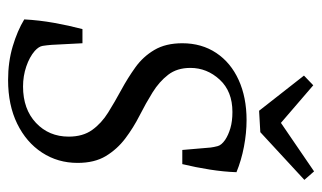

<svg xmlns="http://www.w3.org/2000/svg" viewBox="-181 -605 797 475"><g transform="rotate(90 217.5 -367.5)"><path d="M178 11Q133 11 94.5 -0.5Q56 -12 28 -29Q30 -66 36.5 -102.5Q43 -139 52 -173H87L91 -96Q92 -84 93.5 -74.5Q95 -65 106 -55Q121 -42 144.5 -34Q168 -26 194 -26Q250 -26 284 -58Q318 -90 318 -139Q318 -174 301.5 -197Q285 -220 258.5 -236.5Q232 -253 202.5 -269Q173 -285 146.5 -304Q120 -323 103.5 -351Q87 -379 87 -420Q87 -468 111 -504Q135 -540 178 -559.5Q221 -579 277 -579Q309 -579 343 -572.5Q377 -566 406 -554Q405 -523 399.5 -488Q394 -453 386 -420H351L345 -490Q344 -498 341.5 -507.5Q339 -517 326 -526Q314 -534 297 -539Q280 -544 257 -544Q206 -544 177 -512.5Q148 -481 148 -440Q148 -407 165 -385Q182 -363 208.5 -346.5Q235 -330 265.5 -314.5Q296 -299 322.5 -279Q349 -259 366 -231Q383 -203 383 -161Q383 -112 357.5 -73Q332 -34 286 -11.5Q240 11 178 11ZM425 -722 307 -613 254 -610 167 -721 191 -744 284 -664 404 -746Z"/></g></svg>

Font: Rasa Light
Style: Italic
Weight: 300
Italic angle: -7.10001°
Designer: Anna Giedrys (Yrsa+Rasa design), David Brezina (Yrsa art-direction, Rasa art-direction, design)
Foundry: Rosetta Type Foundry
Version: Version 2.004